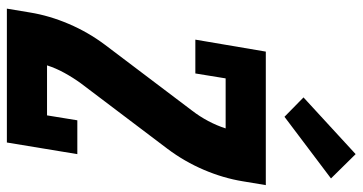

<svg xmlns="http://www.w3.org/2000/svg" viewBox="-262 -768 1030 545"><g transform="rotate(90 252.5 -495.0)"><path d="M4 0 15 -66Q24 -121 47.5 -176Q71 -231 107 -279L293 -525Q310 -547 323 -571.5Q336 -596 344 -621H202L188 -535H92L126 -735H505L494 -669Q485 -614 461.5 -559Q438 -504 402 -456L216 -210Q200 -188 186.5 -163.5Q173 -139 165 -114H307L321 -200H417L384 0ZM311 -788 256 -842 417 -990 486 -920Z"/></g></svg>

Font: Iosevka Curly Slab HvObl
Style: Regular
Weight: 900
Italic angle: -9°
Monospace: yes
Designer: Belleve Invis
Foundry: Belleve Invis
Version: Version 11.1.0; ttfautohint (v1.8.3)